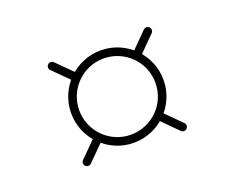

<svg xmlns="http://www.w3.org/2000/svg" viewBox="-55 -476 528 424"><g transform="rotate(-20 209.0 -264.0)"><path d="M323.2 -158.8C323.2 -158.8 323.2 -158.8 323.2 -158.8C309.1 -172.8 295.1 -186.9 281 -201C277.3 -204.7 271.3 -204.8 267.6 -201C263.9 -197.3 263.9 -191.3 267.6 -187.6C267.6 -187.6 267.6 -187.6 267.6 -187.6C281.6 -173.5 295.7 -159.4 309.7 -145.3C313.4 -141.6 319.4 -141.6 323.1 -145.3C326.9 -149 326.9 -155 323.2 -158.8ZM140.1 -342.1C140.1 -342.1 140.1 -342.1 140.1 -342.1C126.1 -356 112.2 -369.8 98.3 -383.7C94.5 -387.3 88.5 -387.3 84.8 -383.6C81.1 -379.9 81.2 -373.9 84.9 -370.2C98.8 -356.3 112.7 -342.5 126.6 -328.6C130.4 -324.9 136.4 -324.9 140.1 -328.6C143.8 -332.4 143.8 -338.4 140.1 -342.1ZM84.8 -145.3C88.5 -141.6 94.6 -141.6 98.3 -145.3C112.4 -159.4 126.5 -173.4 140.5 -187.4C144.3 -191.1 144.3 -197.2 140.6 -200.9C136.9 -204.6 130.8 -204.6 127.1 -200.9C113.1 -186.8 99 -172.8 84.9 -158.8C81.1 -155.1 81.1 -149.1 84.8 -145.3ZM267.8 -328C271.5 -324.3 277.5 -324.3 281.2 -328C295.2 -342.1 309.2 -356.1 323.2 -370.2C326.9 -373.9 326.8 -380 323.1 -383.7C319.4 -387.3 313.4 -387.3 309.7 -383.6C309.7 -383.6 309.7 -383.6 309.7 -383.6C295.7 -369.5 281.8 -355.5 267.8 -341.5C264.1 -337.7 264.1 -331.7 267.8 -328ZM293.5 -264.5C293.5 -215 253.5 -175 204 -175C154.5 -175 114.5 -215 114.5 -264.5C114.5 -314 154.5 -354 204 -354C253.5 -354 293.5 -314 293.5 -264.5ZM95.5 -264.5C95.5 -204.5 144.1 -156 204 -156C263.9 -156 312.5 -204.5 312.5 -264.5C312.5 -324.4 263.9 -373 204 -373C144.1 -373 95.5 -324.4 95.5 -264.5Z"/></g></svg>

Font: FRB American Cursive Extralight
Style: Italic
Weight: 200
Italic angle: -25°
Version: Version 2.0;Modular Font Editor K font №1